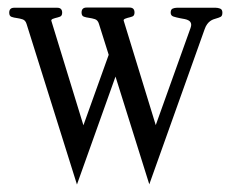

<svg xmlns="http://www.w3.org/2000/svg" viewBox="-20 -477 616 508"><path d="M568.4 -443.4Q568.4 -435.1 564 -432.6Q559.6 -430.2 552.2 -428.2Q548.8 -427.2 544.7 -425.8Q540.5 -424.3 536.4 -421.4Q532.2 -418.5 528.3 -413.3Q524.4 -408.2 521.5 -399.9L375 10.7L285.6 -274.4L183.6 11.2L50.3 -413.6Q47.4 -423.3 39.8 -425.8Q32.2 -428.2 24.9 -429.2Q16.6 -430.2 10.5 -432.4Q4.4 -434.6 4.4 -443.4Q4.4 -456.5 17.6 -456.5H131.3Q144.5 -456.5 144.5 -443.4Q144.5 -435.1 138.7 -432.9Q132.8 -430.7 126 -429.2Q122.1 -428.2 118.9 -426.8Q115.7 -425.3 115.7 -422.4L200.7 -145.5L267.6 -332L241.7 -414.1Q238.8 -423.8 231.2 -426.3Q223.6 -428.7 216.3 -429.7Q208 -430.7 201.9 -432.9Q195.8 -435.1 195.8 -443.8Q195.8 -457 209 -457H322.8Q335.9 -457 335.9 -443.8Q335.9 -435.5 330.1 -433.3Q324.2 -431.2 317.4 -429.7Q313.5 -428.7 310.3 -427.2Q307.1 -425.8 307.1 -422.9L392.1 -146L483.9 -402.3Q486.8 -410.2 485.4 -415Q483.9 -419.9 479.5 -422.6Q475.1 -425.3 469 -426.5Q462.9 -427.7 457 -428.7Q446.8 -430.7 439.2 -433.1Q431.6 -435.5 431.6 -443.4Q431.6 -452.1 437 -454.3Q442.4 -456.5 448.2 -456.5H550.8Q556.2 -456.5 562.3 -454.3Q568.4 -452.1 568.4 -443.4Z"/></svg>

Font: Atsinvsda
Style: Regular
Weight: 400
Designer: Al Webster
Foundry: Al Webster and Michael Everson
Version: Version 2.000